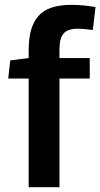

<svg xmlns="http://www.w3.org/2000/svg" viewBox="-20 -778 417 798"><path d="M99.1 0V-451.7H14.2L22.5 -526.9L99.1 -536.6V-566.4Q99.1 -615.2 108.2 -649.9Q117.2 -684.6 137.7 -709.2Q158.2 -733.9 192.6 -745.8Q227.1 -757.8 277.3 -757.8Q326.2 -757.8 377 -748.5L365.7 -653.3Q325.7 -658.7 302.7 -658.7Q261.7 -658.7 244.4 -638.9Q227.1 -619.1 227.1 -573.2V-536.6H353V-451.7H227.1V0Z"/></svg>

Font: Oxygen
Style: Bold
Weight: 700
Designer: vernon adams
Foundry: Vernon Adams
Version: Version 0.2.3 webfont; ttfautohint (v0.93.3-1d66) -l 8 -r 50